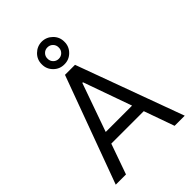

<svg xmlns="http://www.w3.org/2000/svg" viewBox="-277 -1106 1230 1230"><g transform="rotate(-45 338.0 -491.5)"><path d="M118.2 0H25.4L293 -727.5H383.8L650.4 0H558.6L340.8 -612.3H335ZM152.3 -284.2H524.4V-206.1H152.3ZM337.9 -777.3Q295.4 -776.9 265.1 -807.1Q234.9 -837.4 235.4 -879.9Q234.9 -922.9 265.1 -952.9Q295.4 -982.9 337.9 -983.4Q380.4 -982.9 410.6 -952.9Q440.9 -922.9 440.4 -879.9Q440.9 -837.4 410.6 -807.1Q380.4 -776.9 337.9 -777.3ZM337.9 -828.1Q359.9 -828.1 374.5 -843.3Q389.2 -858.4 388.7 -879.9Q389.2 -901.4 374.5 -916.5Q359.9 -931.6 337.9 -931.6Q315.9 -931.6 301.3 -916.5Q286.6 -901.4 287.1 -879.9Q286.6 -858.4 301.3 -843.3Q315.9 -828.1 337.9 -828.1Z"/></g></svg>

Font: Inter
Style: Regular
Weight: 400
Designer: Rasmus Andersson
Foundry: rsms
Version: Version 4.000;git-8c9346024